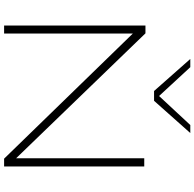

<svg xmlns="http://www.w3.org/2000/svg" viewBox="-26 -944 970 959"><g transform="rotate(90 459.5 -465.0)"><path d="M108 0V-706H147L771 -60V-700H812V0H773L148 -643V0ZM645 -930 484 -749H435L275 -930H316L460 -774L605 -930Z"/></g></svg>

Font: Georama Extended ExtraLight
Style: Regular
Weight: 200
Width: 7
Designer: Jean-Baptiste Levee
Foundry: Production Type
Version: Version 1.000